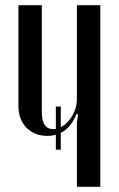

<svg xmlns="http://www.w3.org/2000/svg" viewBox="-20 -719 457 739"><path d="M274 -280Q257 -237 228.5 -216.5Q200 -196 162 -196Q114 -196 82.5 -227Q51 -258 51 -311V-699H141V-287Q141 -222 185 -222Q202 -222 218.5 -232Q235 -242 248 -258.5Q261 -275 268.5 -295.5Q276 -316 276 -337V-699H366V0H276V-249L281 -278ZM195 -309H214V-143H195Z"/></svg>

Font: Moniqa SemBd Heading
Style: Regular
Weight: 600
Designer: Rajesh Rajput
Foundry: Rajesh Rajput
Version: Version 1.000